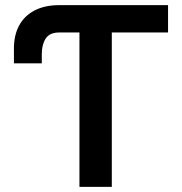

<svg xmlns="http://www.w3.org/2000/svg" viewBox="-20 -727 708 747"><path d="M633.8 -600.6H415V0H289.1V-600.6H210Q172.9 -600.6 157.7 -576.9Q142.6 -553.2 142.6 -516.6V-480.5H34.2V-539.1Q34.2 -590.3 54.7 -628.2Q75.2 -666 115 -686.5Q154.8 -707 210 -707H633.8Z"/></svg>

Font: Pretendard Std SemiBold
Style: Regular
Weight: 600
Designer: Base glyphs from Inter by Rasmus Andersson; Hangeul glyphs from Noto Sans CJK(Source Han Sans) by Jang Soo-young and Kan
Foundry: Kil Hyung-jin
Version: Version 1.309